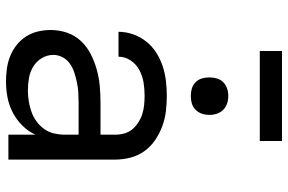

<svg xmlns="http://www.w3.org/2000/svg" viewBox="-180 -772 960 640"><g transform="rotate(90 300.0 -452.0)"><path d="M251 8Q230 8 208.5 5Q187 2 167 -6Q147 -14 130 -27.5Q113 -41 101.5 -59Q90 -77 85 -98Q80 -119 80 -141Q80 -169 89 -195.5Q98 -222 117 -242Q136 -262 160.5 -274.5Q185 -287 212 -294.5Q239 -302 266.5 -304.5Q294 -307 321 -307H429V-355Q429 -371 425 -386Q421 -401 411 -413Q401 -425 387.5 -433.5Q374 -442 359.5 -446.5Q345 -451 329.5 -452.5Q314 -454 299 -454Q277 -454 255 -450.5Q233 -447 213.5 -436.5Q194 -426 181.5 -407.5Q169 -389 169 -367Q169 -367 169 -367Q169 -367 169 -367H86Q86 -367 86 -367Q86 -367 86 -367Q86 -392 94.5 -416Q103 -440 118.5 -459.5Q134 -479 155 -492.5Q176 -506 200 -514Q224 -522 249 -525Q274 -528 299 -528Q325 -528 350.5 -525Q376 -522 400.5 -513Q425 -504 447 -489Q469 -474 484 -453Q499 -432 505.5 -406.5Q512 -381 512 -355V0H429V-90Q418 -66 398.5 -46.5Q379 -27 355 -14.5Q331 -2 304.5 3Q278 8 251 8ZM282 -65Q300 -65 318 -68Q336 -71 353 -77Q370 -83 385 -94Q400 -105 410.5 -120Q421 -135 425 -153Q429 -171 429 -189V-234H321Q305 -234 288 -233Q271 -232 255 -228.5Q239 -225 223 -220Q207 -215 193 -205.5Q179 -196 171 -181Q163 -166 163 -150Q163 -129 174 -111Q185 -93 202.5 -82.5Q220 -72 240.5 -68.5Q261 -65 282 -65ZM300 -608Q287 -608 275 -611.5Q263 -615 254 -624Q245 -633 241.5 -645Q238 -657 238 -670Q238 -683 241.5 -695Q245 -707 254 -716Q263 -725 275 -729Q287 -733 300 -733Q313 -733 325 -729Q337 -725 346 -716Q355 -707 359 -695Q363 -683 363 -670Q363 -657 359 -645Q355 -633 346 -624Q337 -615 325 -611.5Q313 -608 300 -608ZM150 -838V-912H450V-838Z"/></g></svg>

Font: Zed Sans Extended
Style: Regular
Weight: 400
Width: 7
Designer: Belleve Invis
Foundry: Belleve Invis
Version: Version 1.0.0; ttfautohint (v1.8.4)